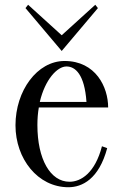

<svg xmlns="http://www.w3.org/2000/svg" viewBox="-20 -771 517 806"><path d="M267 15C325 15 395 -19 430 -149L408 -157C379 -45 320 -8 272 -8C191 -8 137 -103 137 -246C137 -273 139 -297 143 -320H434C434 -405 382 -515 251 -515C136 -515 45 -390 45 -245C45 -104 139 15 267 15ZM87 -737 239 -557 391 -737 380 -751 239 -623 98 -751ZM147 -343C169 -437 220 -492 259 -492C296 -492 335 -459 343 -343Z"/></svg>

Font: Sprat Condesed
Style: Regular
Weight: 400
Width: 3
Designer: Ethan Nakache
Foundry: Collletttivo
Version: Version 2.000;Glyphs 3.2 (3217)